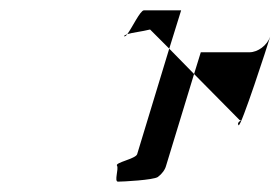

<svg xmlns="http://www.w3.org/2000/svg" viewBox="-20 -732 542 371"><path d="M220 -662C221 -661 224 -663 226 -666C223 -665 219 -663 220 -662ZM226 -666C235 -669 254 -671 270 -675L307 -638L330 -712H258C251 -712 235 -678 226 -666ZM206 -412C210 -406 200 -381 208 -381C217 -381 276 -384 285 -390C293 -396 299 -404 301 -412L355 -589L307 -638L245 -434C242 -425 202 -418 206 -412ZM355 -589 443 -500C451 -500 436 -497 441 -490C445 -484 498 -647 502 -661C496 -644 478 -631 462 -631H368ZM502 -661V-662Z"/></svg>

Font: bitstorm
Style: sucnobl
Weight: 400
Version: Version 0.2